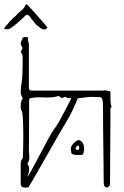

<svg xmlns="http://www.w3.org/2000/svg" viewBox="-56 -869 577 890"><path d="M439 0Q434 0 429.5 -4.5Q425 -9 425 -18Q425 -19 424.5 -43Q424 -67 424 -105.5Q424 -144 423 -188.5Q422 -233 422 -275Q422 -317 421.5 -349Q421 -381 421 -393Q420 -418 406.5 -419Q393 -420 368 -420Q354 -420 334.5 -417Q315 -414 305 -414Q295 -392 283 -364Q271 -336 260 -319Q249 -301 231 -270Q213 -239 191.5 -201.5Q170 -164 148.5 -126Q127 -88 108 -55Q89 -22 76 -1Q76 -1 67 0.5Q58 2 49 -1.5Q40 -5 40 -20V-111Q40 -125 49 -135Q50 -136 50.5 -152Q51 -168 51.5 -193.5Q52 -219 52 -246Q52 -285 50 -318.5Q48 -352 43 -358Q41 -360 40.5 -365Q40 -370 40 -374Q40 -384 41 -393Q42 -402 49 -411Q50 -413 45 -422.5Q40 -432 40 -439Q40 -460 44.5 -488Q49 -516 49 -574V-605Q49 -616 43.5 -622Q38 -628 44 -636Q48 -643 48 -647Q48 -652 44 -655.5Q40 -659 40 -666Q40 -674 44 -680.5Q48 -687 49 -694Q52 -697 59 -697Q66 -697 73 -697Q73 -683 74.5 -678.5Q76 -674 77 -669.5Q78 -665 78 -651V-461Q78 -449 91 -449H417Q425 -449 431 -450Q437 -451 439 -449Q444 -445 450 -447Q456 -449 456 -432V-410Q456 -403 456.5 -395.5Q457 -388 461 -374Q455 -367 455.5 -360Q456 -353 456 -346L454 -18Q454 -9 449 -4.5Q444 0 439 0ZM72 -52Q74 -51 84.5 -70Q95 -89 110.5 -118Q126 -147 142.5 -178Q159 -209 172.5 -234Q186 -259 194 -269Q206 -284 221 -311Q236 -338 250.5 -366.5Q265 -395 275 -414Q267 -415 255 -415Q251 -420 247 -420Q244 -420 239.5 -417.5Q235 -415 232 -415Q226 -415 222 -420Q218 -425 211 -423Q198 -419 185.5 -418Q173 -417 162 -417Q152 -417 142.5 -417.5Q133 -418 123 -418Q107 -418 89 -415Q79 -414 79 -404Q79 -374 79 -334Q79 -294 78.5 -251.5Q78 -209 78 -171Q78 -164 79 -155.5Q80 -147 80 -139Q80 -132 78 -124.5Q76 -117 71 -109Q79 -100 79 -86Q79 -77 77.5 -71.5Q76 -66 72 -52ZM323 -151Q319 -151 308 -150.5Q297 -150 287 -152Q277 -154 275 -159Q274 -167 272.5 -177Q271 -187 279 -197Q283 -204 295 -213.5Q307 -223 314 -218Q334 -209 334 -178Q334 -171 331.5 -161Q329 -151 323 -151ZM308 -175Q310 -175 310.5 -178Q311 -181 311 -183Q311 -191 307 -194Q305 -196 301.5 -192.5Q298 -189 297 -187Q295 -185 295 -182.5Q295 -180 295 -177Q296 -175 301.5 -175Q307 -175 308 -175ZM142 -733Q128 -741 118.5 -749Q109 -757 106 -761Q104 -763 97.5 -772Q91 -781 89 -782Q87 -785 83.5 -790.5Q80 -796 78 -797Q72 -800 70 -800Q68 -800 63 -798Q59 -794 48 -783.5Q37 -773 23.5 -761.5Q10 -750 -1.5 -742Q-13 -734 -18 -734Q-26 -733 -32 -733.5Q-38 -734 -34 -743Q-28 -749 -22 -755.5Q-16 -762 -12 -769Q-7 -772 -1 -779.5Q5 -787 11 -790Q19 -797 22.5 -801.5Q26 -806 33 -812Q41 -819 49 -826Q57 -833 61 -844Q63 -848 67 -848.5Q71 -849 73 -845Q84 -833 99.5 -816Q115 -799 130 -781.5Q145 -764 155 -752.5Q165 -741 164 -740Q162 -739 159 -736Q156 -733 154 -733Q149 -731 142 -733Z"/></svg>

Font: Sankofa Display
Style: Regular
Weight: 400
Designer: Batsirai Madzonga
Foundry: Batsirai Madzonga
Version: Version 1.000; ttfautohint (v1.8.4.7-5d5b)